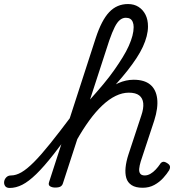

<svg xmlns="http://www.w3.org/2000/svg" viewBox="-192 -914 888 951"><path d="M-144 17Q-160 17 -166.5 7.5Q-173 -2 -171.5 -14Q-170 -26 -161 -35.5Q-152 -45 -137 -45Q-113 -45 -86 -60.5Q-59 -76 -24 -111Q11 -146 57.5 -204Q104 -262 167 -346Q178 -361 187.5 -356Q197 -351 199 -336.5Q201 -322 190 -306Q124 -214 75 -151.5Q26 -89 -12 -52Q-50 -15 -81.5 1Q-113 17 -144 17ZM515 16Q480 16 460 3Q440 -10 433.5 -32.5Q427 -55 430 -84.5Q433 -114 444 -148L508 -342Q520 -377 517.5 -402.5Q515 -428 497.5 -441.5Q480 -455 446 -455Q414 -455 381 -439Q348 -423 315 -392Q282 -361 250 -317Q218 -273 187 -218L174 -254Q209 -320 245 -369.5Q281 -419 319 -452.5Q357 -486 394.5 -502.5Q432 -519 470 -519Q523 -519 552 -495Q581 -471 586.5 -425.5Q592 -380 572 -317L505 -114Q499 -94 497.5 -78.5Q496 -63 502.5 -54Q509 -45 525 -45Q539 -45 553 -53Q567 -61 579.5 -74.5Q592 -88 600 -100Q605 -109 613.5 -112Q622 -115 636 -106Q649 -98 650 -89Q651 -80 646 -71Q635 -53 616.5 -32.5Q598 -12 572.5 2Q547 16 515 16ZM81 15Q67 15 56.5 9Q46 3 51 -12L282 -725Q311 -814 349 -854Q387 -894 442 -894Q472 -894 494 -880Q516 -866 528.5 -841.5Q541 -817 541 -783Q541 -760 534.5 -734.5Q528 -709 515.5 -682Q503 -655 484 -626Q465 -597 439.5 -564.5Q414 -532 382 -496.5Q350 -461 311.5 -422Q273 -383 228 -339L120 -7Q117 4 108.5 9.5Q100 15 81 15ZM254 -421Q289 -460 319.5 -496.5Q350 -533 373.5 -566.5Q397 -600 415.5 -630Q434 -660 446 -687Q458 -714 464 -737Q470 -760 470 -780Q470 -794 465.5 -805Q461 -816 452.5 -821Q444 -826 431 -826Q416 -826 402.5 -815.5Q389 -805 376.5 -780.5Q364 -756 349 -713Z"/></svg>

Font: Playwrite DK Loopet Light
Style: Regular
Weight: 300
Version: Version 1.003